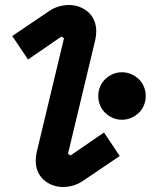

<svg xmlns="http://www.w3.org/2000/svg" viewBox="-20 -734 652 768"><path d="M314 -12Q294 2 273 8Q252 14 232 14Q210 14 190 6.5Q170 -1 155 -14.5Q140 -28 131.5 -47.5Q123 -67 123 -91Q123 -109 127 -126L236 -581L226 -588L92 -496L29 -590L174 -688Q194 -702 215 -708Q236 -714 256 -714Q278 -714 298 -706.5Q318 -699 333 -685.5Q348 -672 356.5 -652.5Q365 -633 365 -609Q365 -593 361 -574L252 -119L262 -112L396 -204L459 -110L314 -12ZM563 -350Q563 -330 555.5 -312.5Q548 -295 535 -282.5Q522 -270 504.5 -262.5Q487 -255 468 -255Q448 -255 431 -262.5Q414 -270 401 -282.5Q388 -295 380.5 -312.5Q373 -330 373 -350Q373 -370 380.5 -387.5Q388 -405 401 -417.5Q414 -430 431 -437.5Q448 -445 468 -445Q487 -445 504.5 -437.5Q522 -430 535 -417.5Q548 -405 555.5 -387.5Q563 -370 563 -350Z"/></svg>

Font: Space Mono
Style: Bold Italic
Weight: 700
Italic angle: -12°
Monospace: yes
Designer: Colophon Foundry / Benjamin Critton
Foundry: Colophon Foundry
Version: Version 1.000;PS 1.000;hotconv 1.0.81;makeotf.lib2.5.63406